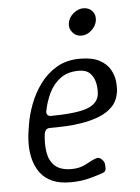

<svg xmlns="http://www.w3.org/2000/svg" viewBox="-52 -758 589 807"><g transform="rotate(-5 242.0 -355.0)"><path d="M213 7Q167 7 136 -7Q105 -21 87 -45Q69 -69 60.5 -99Q52 -129 51.5 -161.5Q51 -194 56 -225L60 -250Q66 -289 82.5 -333.5Q99 -378 127.5 -417.5Q156 -457 198 -482Q240 -507 297 -507Q349 -507 379.5 -490.5Q410 -474 424 -449Q438 -424 440.5 -398Q443 -372 440 -352Q434 -316 411.5 -293Q389 -270 356 -257Q323 -244 285.5 -237.5Q248 -231 211.5 -229.5Q175 -228 146 -228Q136 -228 130.5 -222.5Q125 -217 123 -208Q117 -164 123 -127.5Q129 -91 152.5 -69.5Q176 -48 223 -48Q258 -48 285.5 -63.5Q313 -79 329 -84Q338 -87 345.5 -82.5Q353 -78 358.5 -70Q364 -62 364 -52Q366 -34 362 -28.5Q358 -23 353 -21Q335 -14 296.5 -3.5Q258 7 213 7ZM156 -278Q263 -279 308 -295.5Q353 -312 359 -350Q362 -376 356.5 -400.5Q351 -425 335 -441Q319 -457 288 -457Q241 -457 210.5 -434.5Q180 -412 162.5 -376Q145 -340 137 -298Q136 -289 141 -283.5Q146 -278 156 -278ZM264 -660Q268 -684 288 -700.5Q308 -717 330 -717Q354 -717 368 -700.5Q382 -684 378 -660Q374 -638 355 -620.5Q336 -603 312 -603Q290 -603 275 -620.5Q260 -638 264 -660Z"/></g></svg>

Font: Winky Sans Light
Style: Italic
Weight: 300
Italic angle: -8.97852°
Designer: Simon Atzbach
Foundry: typofactur
Version: Version 1.205